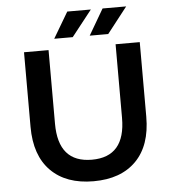

<svg xmlns="http://www.w3.org/2000/svg" viewBox="-60 -948 908 1013"><g transform="rotate(-5 394.5 -442.0)"><path d="M88 -305V-700H218V-310Q218 -104 396 -104Q573 -104 573 -310V-700H701V-305Q701 -153 620.5 -71.5Q540 10 395 10Q250 10 169 -71.5Q88 -153 88 -305ZM334 -894H459L351 -757H253ZM521 -894H646L539 -757H441Z"/></g></svg>

Font: APTA Sans SemiBold
Style: Bold
Weight: 600
Version: Version 7.200